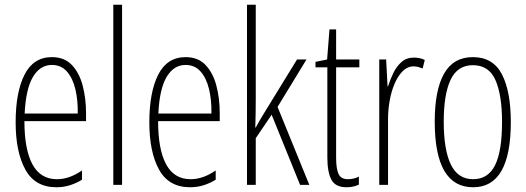

<svg xmlns="http://www.w3.org/2000/svg" viewBox="-20 -780 2221 810"><path d="M199 -539Q252 -539 283.5 -505.5Q315 -472 329 -418Q343 -364 343 -303V-269H83Q83 -149 117 -86.5Q151 -24 220 -24Q273 -24 326 -61V-22Q304 -8 276.5 1Q249 10 218 10Q128 10 87 -64.5Q46 -139 46 -264Q46 -391 83.5 -465Q121 -539 199 -539ZM199 -506Q149 -506 119 -455.5Q89 -405 84 -301H308Q309 -357 298 -403.5Q287 -450 262.5 -478Q238 -506 199 -506Z M495 0H458V-760H495Z M763 -539Q816 -539 847.5 -505.5Q879 -472 893 -418Q907 -364 907 -303V-269H647Q647 -149 681 -86.5Q715 -24 784 -24Q837 -24 890 -61V-22Q868 -8 840.5 1Q813 10 782 10Q692 10 651 -64.5Q610 -139 610 -264Q610 -391 647.5 -465Q685 -539 763 -539ZM763 -506Q713 -506 683 -455.5Q653 -405 648 -301H872Q873 -357 862 -403.5Q851 -450 826.5 -478Q802 -506 763 -506Z M1059 -365Q1059 -332 1058.5 -303Q1058 -274 1057 -242H1059Q1068 -258 1074.5 -270Q1081 -282 1090 -296L1233 -529H1273L1151 -329L1285 0H1246L1126 -296L1059 -197V0H1022V-760H1059Z M1448 -24Q1461 -24 1473 -27Q1485 -30 1494 -35V-1Q1483 4 1470.5 7Q1458 10 1442 10Q1395 10 1378 -22Q1361 -54 1361 -116V-496H1311V-519L1360 -529L1370 -656H1398V-529H1496V-496H1398V-115Q1398 -69 1408 -46.5Q1418 -24 1448 -24Z M1726 -537Q1736 -537 1748.5 -535Q1761 -533 1772 -527L1763 -491Q1756 -494 1746 -497Q1736 -500 1725 -500Q1699 -500 1679 -480Q1659 -460 1645 -427.5Q1631 -395 1624 -355.5Q1617 -316 1617 -278V0H1580V-529H1609L1615 -416H1617Q1626 -444 1639.5 -472Q1653 -500 1674 -518.5Q1695 -537 1726 -537Z M2135 -265Q2135 10 1976 10Q1814 10 1814 -267Q1814 -400 1853.5 -469.5Q1893 -539 1975 -539Q2060 -539 2097.5 -466.5Q2135 -394 2135 -265ZM1852 -267Q1852 -148 1882 -86Q1912 -24 1976 -24Q2039 -24 2068.5 -83Q2098 -142 2098 -266Q2098 -378 2070.5 -441.5Q2043 -505 1975 -505Q1910 -505 1881 -443.5Q1852 -382 1852 -267Z"/></svg>

Font: Noto Sans Myanmar UI ExtraCondensed ExtraLight
Style: Regular
Weight: 200
Width: 2
Designer: Monotype Design Team
Foundry: Monotype Imaging Inc.
Version: Version 2.103; ttfautohint (v1.8.4.7-5d5b)